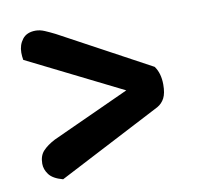

<svg xmlns="http://www.w3.org/2000/svg" viewBox="-58 -578 589 569"><g transform="rotate(-10 236.0 -293.0)"><path d="M318 -296 33 -438Q32 -443 31.5 -449Q31 -455 31 -460Q31 -483 44 -500Q57 -517 84 -517Q97 -517 111 -511Q125 -505 141 -497L413 -350Q429 -328 429 -294Q429 -268 421.5 -253.5Q414 -239 400 -231L88 -69Q58 -77 46.5 -92.5Q35 -108 35 -125Q35 -149 48 -163Q61 -177 84 -189Z"/></g></svg>

Font: BalooTamma2SemiBold
Style: Regular
Weight: 600
Designer: Divya Kowshik, Shuchita Grover and Ek Type
Foundry: Ek Type
Version: Version 1.700